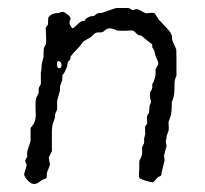

<svg xmlns="http://www.w3.org/2000/svg" viewBox="-20 -461 517 484"><path d="M102.1 -417Q109.4 -428.2 127.9 -428.2Q133.8 -431.2 137.7 -431.2Q141.6 -431.2 145 -428.2Q161.1 -418 157.2 -411.1Q153.3 -404.3 156.7 -397.9Q160.2 -391.1 162.6 -390.1Q165 -389.2 173.8 -397.9Q184.1 -408.2 188.5 -408.2H192.9Q195.8 -414.6 202.6 -417.5Q209 -420.9 212.9 -420.4Q216.8 -419.9 220.2 -423.3Q225.6 -428.2 231 -428.2H235.8Q272.9 -441.4 273.9 -440.9H304.2L313 -436Q314.9 -435.1 318.4 -436.5Q322.3 -438 325.2 -438Q328.1 -438 335.9 -433.6Q343.8 -429.2 345.7 -428.2Q347.7 -427.2 357.4 -428.2Q367.2 -429.7 370.1 -426.8Q373 -423.8 376 -418Q378.9 -412.1 392.6 -398.4Q406.2 -384.8 410.2 -377.9Q414.1 -371.1 413.6 -366.2Q413.1 -360.4 418.5 -349.6Q423.8 -338.9 424.3 -335.9Q424.8 -333 424.8 -301.8V-270Q419.9 -259.3 419.9 -251.5V-238.8Q419.9 -217.8 413.1 -204.1Q413.1 -175.8 409.7 -167Q406.2 -158.2 405.3 -155.3Q404.3 -152.3 405.3 -143.6Q405.8 -134.3 404.8 -130.9L399.9 -118.2V-113.8L397.9 -104L399.9 -92.8L394 -70.8Q393.1 -68.8 394 -64Q395 -59.1 395 -57.1L387.2 -25.4V-21Q384.8 -16.1 381.8 -16.1Q378.9 -16.6 373 -8.8Q367.2 -1 363.3 -1.5Q359.4 -2 345.7 -5.9Q333 -9.8 331.5 -12.7Q330.1 -15.6 330.1 -19.5L331.1 -37.1V-53.2Q331.1 -56.2 333 -59.1Q335 -62 336.9 -67.9Q338.9 -73.2 338.4 -80.1Q337.9 -86.9 337.9 -89.8L342.8 -99.1Q343.8 -102.1 343.3 -107.4Q342.8 -112.8 344.2 -115.2L346.2 -123.5Q346.2 -125 345.7 -132.8Q345.2 -140.6 346.2 -142.6Q347.2 -144.5 349.1 -146.5Q351.1 -148.9 351.1 -151.4Q351.1 -153.3 350.6 -160.2Q350.1 -167 351.1 -169.4Q352.1 -171.9 354 -174.3Q356 -176.8 356 -179.2L356.9 -193.8L360.8 -204.1Q355.5 -223.6 359.4 -230Q363.8 -236.3 363.8 -241.7V-249Q367.7 -252.9 372.1 -271V-286.1L378.9 -298.8Q379.9 -303.2 375.5 -312Q371.1 -321.3 370.6 -326.2Q369.6 -334 363.8 -341.8V-347.7Q363.8 -350.1 359.9 -352.1Q356 -354.5 345.7 -363.3Q335.4 -372.6 334 -372.1H330.6Q328.1 -372.1 323.2 -377.4Q318.4 -382.8 315.4 -383.8Q312.5 -384.8 302.7 -383.8Q293 -382.8 275.9 -383.8Q253.4 -395 243.7 -383.8Q238.8 -378.4 230 -379.4Q221.2 -380.4 214.8 -373Q208.5 -366.2 201.7 -363.3Q195.3 -359.9 192.4 -357.9Q188.5 -355 184.6 -349.1Q180.7 -343.3 172.4 -335Q163.6 -326.7 158.2 -318.8L157.2 -312Q156.2 -310.1 153.3 -307.1Q150.4 -304.7 150.4 -302.7Q149.9 -300.8 149.9 -297.9Q149.9 -294.9 146.5 -287.1Q143.1 -279.3 142.1 -277.8Q141.1 -275.9 139.2 -273.9Q137.2 -272 137.2 -271V-259.8L131.8 -245.1Q130.9 -243.2 131.3 -238.3Q131.8 -233.4 127.9 -220.7Q124 -208 124 -207V-185.1Q118.2 -173.3 118.7 -168.9Q119.1 -164.6 115.2 -154.8Q110.8 -144.5 110.8 -128.9V-80.1L103 -64L106 -45.9L98.1 -24.9V-18.6Q98.1 -11.7 95.7 -11.2Q86.4 -8.3 78.6 -2Q65.4 8.3 52.7 -3.4Q40 -15.6 41 -22.9L46.9 -43Q47.9 -44.9 45.9 -48.8Q43.9 -52.7 43.5 -54.7Q43 -56.6 45.4 -60.5Q47.9 -64 48.8 -65.9Q48.8 -67.4 48.3 -73.2Q47.9 -79.1 52.2 -90.8Q56.6 -102.5 57.1 -106V-137.2Q57.1 -139.2 62.5 -145.5Q71.8 -156.2 69.8 -182.6Q68.4 -209 72.3 -216.3Q76.2 -223.6 77.1 -225.6Q78.1 -227.5 77.6 -232.9Q77.1 -237.8 78.1 -240.2L83 -249V-278.8Q85 -284.2 85 -298.8L89.8 -317.9V-329.1Q89.8 -338.9 92.3 -343.3Q94.7 -347.2 95.7 -350.1Q96.7 -353 96.2 -369.1Q95.2 -385.3 95.2 -390.1L101.1 -399.9Q101.1 -417 102.1 -417ZM133.8 -303.2Q124.5 -312.5 123.5 -300.3Q123 -295.9 125 -292Q127 -288.1 129.9 -289.1Q137.7 -291 133.8 -303.2Z"/></svg>

Font: AntiqueNobleLightItalic
Style: LightItalic
Weight: 400
Version: Version 001.000